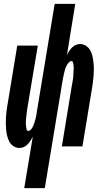

<svg xmlns="http://www.w3.org/2000/svg" viewBox="-20 -755 540 990"><path d="M105 215 149 -50Q144 -40 137.5 -30Q131 -20 122.5 -11Q114 -2 103 3Q92 8 81 8Q64 8 50 -1Q36 -10 28.5 -24Q21 -38 17 -54Q13 -70 11.5 -87Q10 -104 10 -121Q10 -138 11 -155Q12 -172 14.5 -189Q17 -206 20 -223L69 -520H175L123 -209Q122 -203 121 -197.5Q120 -192 119.5 -186.5Q119 -181 118 -175Q117 -169 116.5 -163.5Q116 -158 115.5 -152.5Q115 -147 114.5 -141.5Q114 -136 113.5 -130Q113 -124 113 -118.5Q113 -113 114 -107.5Q115 -102 115.5 -96.5Q116 -91 118 -85.5Q120 -80 126 -80Q133 -80 138.5 -86Q144 -92 147.5 -98.5Q151 -105 153.5 -111.5Q156 -118 158 -124.5Q160 -131 162 -138Q164 -145 165.5 -151.5Q167 -158 168 -165Q169 -172 170 -179L262 -735H368L325 -470Q329 -480 335.5 -490Q342 -500 350.5 -509Q359 -518 370 -523Q381 -528 392 -528Q409 -528 423 -519Q437 -510 445 -496Q453 -482 456.5 -466Q460 -450 462 -433Q464 -416 464 -399Q464 -382 462.5 -365Q461 -348 459 -331Q457 -314 454 -297L405 0H299L350 -311Q351 -317 352 -322.5Q353 -328 354 -333.5Q355 -339 356 -345Q357 -351 357.5 -356.5Q358 -362 358 -367.5Q358 -373 358.5 -378.5Q359 -384 359.5 -390Q360 -396 360 -401.5Q360 -407 359.5 -412.5Q359 -418 358.5 -423.5Q358 -429 356 -434.5Q354 -440 348 -440Q341 -440 335.5 -434Q330 -428 326 -421.5Q322 -415 319.5 -408.5Q317 -402 315 -395.5Q313 -389 311.5 -382Q310 -375 308.5 -368.5Q307 -362 305.5 -355Q304 -348 303 -341L211 215Z"/></svg>

Font: Iosevka Term Curly Extrabold
Style: Italic
Weight: 800
Italic angle: -9°
Designer: Belleve Invis
Foundry: Belleve Invis
Version: Version 32.3.0